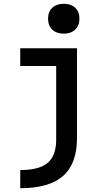

<svg xmlns="http://www.w3.org/2000/svg" viewBox="-20 -775 590 1015"><path d="M87 124Q187 124 232 86Q277 48 277 -36V-426H87V-520H387V-44Q387 90 313.5 155Q240 220 87 220ZM317 -597Q279 -597 256.5 -618.5Q234 -640 234 -676Q234 -713 256.5 -734Q279 -755 317 -755Q355 -755 377.5 -734Q400 -713 400 -676Q400 -640 377.5 -618.5Q355 -597 317 -597Z"/></svg>

Font: M PLUS Code Latin SemiExpanded Medium
Style: Regular
Weight: 500
Width: 6
Designer: Coji Morishita
Foundry: UNDERFOREST DESIGN
Version: Version 1.002; ttfautohint (v1.8.3)